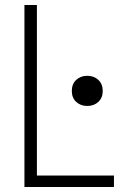

<svg xmlns="http://www.w3.org/2000/svg" viewBox="-20 -750 540 770"><path d="M78 0V-730H128V-46H437V0ZM330 -325Q303 -325 285.5 -341.5Q268 -358 268 -385Q268 -413 285.5 -429.5Q303 -446 330 -446Q357 -446 374.5 -429.5Q392 -413 392 -385Q392 -358 374.5 -341.5Q357 -325 330 -325Z"/></svg>

Font: M PLUS 1 Code Light
Style: Regular
Weight: 300
Designer: Coji Morishita
Foundry: UNDERFOREST DESIGN
Version: Version 1.002